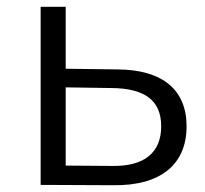

<svg xmlns="http://www.w3.org/2000/svg" viewBox="-20 -546 604 567"><path d="M174 -288 310 -286C407 -285 456 -250 456 -173C456 -95 406 -54 310 -56L174 -57ZM174 -526H100V0L314 1C454 3 531 -60 531 -173C531 -280 461 -340 328 -341L174 -343Z"/></svg>

Font: Montserrat-Alt1
Style: Regular
Weight: 400
Designer: Differentunic
Foundry: Differentunic
Version: Version 7.222